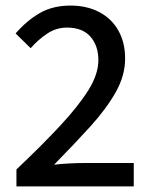

<svg xmlns="http://www.w3.org/2000/svg" viewBox="-20 -669 545 689"><path d="M39 0V-61Q131 -148 196.5 -218.5Q262 -289 297.5 -346Q333 -403 333 -453Q333 -505 304.5 -537.5Q276 -570 220 -570Q182 -570 149.5 -548.5Q117 -527 90 -496L36 -549Q77 -596 123.5 -622.5Q170 -649 233 -649Q292 -649 336.5 -625.5Q381 -602 405 -559Q429 -516 429 -459Q429 -398 395.5 -338.5Q362 -279 304.5 -215.5Q247 -152 174 -78Q200 -81 228.5 -82.5Q257 -84 281 -84H460V0Z"/></svg>

Font: Source Sans 3 Medium
Style: Regular
Weight: 500
Designer: Paul D. Hunt
Foundry: Adobe
Version: Version 3.052;hotconv 1.1.0;makeotfexe 2.6.0